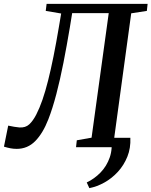

<svg xmlns="http://www.w3.org/2000/svg" viewBox="-48 -763 784 995"><path d="M627.5 -49Q630 4.5 612 49Q594 93.5 562.8 127.5Q531.5 161.5 492.8 183Q454 204.5 415 212L401.5 182.5Q441.5 163.5 473.2 130.8Q505 98 520.8 52.5Q536.5 7 528 -49ZM326 -695 314 -621Q298 -525.5 280.8 -437.8Q263.5 -350 244 -275.5Q224.5 -201 202.5 -144.5Q174.5 -72.5 134.8 -32Q95 8.5 38.5 8.5Q22 8.5 6.2 5.5Q-9.5 2.5 -27.5 -3L-5.5 -112Q11 -108.5 25.5 -106Q40 -103.5 52.5 -102.5Q84 -100.5 103.5 -118.5Q123 -136.5 140 -169.5Q156.5 -201.5 171.8 -245.2Q187 -289 201.2 -345.5Q215.5 -402 229.5 -471.8Q243.5 -541.5 257.5 -625L269 -693L189 -706.5L193.5 -743H717L713 -706.5L632 -694L544 -49.5L621.5 -33L617.5 0H346L350 -36L426.5 -49.5L515.5 -695Z"/></svg>

Font: Merriweather 60pt Medium
Style: Italic
Weight: 500
Italic angle: -7.8°
Version: Version 2.101